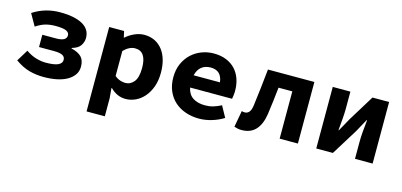

<svg xmlns="http://www.w3.org/2000/svg" viewBox="-63 -909 3126 1494"><g transform="rotate(15 1500.0 -162.0)"><path d="M279 12Q218 12 163 -3Q108 -18 48 -60L105 -153Q147 -124 188 -112Q229 -100 264 -100Q334 -100 365 -114.5Q396 -129 396 -156Q396 -182 373.5 -193Q351 -204 305 -204H185V-303H296Q379 -303 379 -350Q379 -372 354.5 -384Q330 -396 267 -396Q224 -396 188 -386Q152 -376 111 -349L57 -444Q108 -477 162 -492.5Q216 -508 277 -508Q331 -508 375.5 -499.5Q420 -491 452.5 -474Q485 -457 502.5 -430Q520 -403 520 -366Q520 -335 501.5 -306Q483 -277 432 -263V-259Q487 -246 513.5 -219Q540 -192 540 -141Q540 -103 520 -74.5Q500 -46 465 -26.5Q430 -7 382.5 2.5Q335 12 279 12Z M672 184V-496H792L803 -446H806Q836 -473 875 -490.5Q914 -508 954 -508Q1000 -508 1037 -490Q1074 -472 1100 -439Q1126 -406 1139.5 -359.5Q1153 -313 1153 -256Q1153 -192 1135 -142.5Q1117 -93 1087 -58.5Q1057 -24 1018.5 -6Q980 12 938 12Q870 12 816 -42H812L819 39V184ZM904 -108Q946 -108 974 -142.5Q1002 -177 1002 -254Q1002 -388 911 -388Q864 -388 819 -342V-141Q840 -123 862.5 -115.5Q885 -108 904 -108Z M1530 12Q1472 12 1421.5 -5.5Q1371 -23 1334 -56Q1297 -89 1276 -137.5Q1255 -186 1255 -248Q1255 -309 1276.5 -357.5Q1298 -406 1334 -439.5Q1370 -473 1416.5 -490.5Q1463 -508 1513 -508Q1570 -508 1614 -490Q1658 -472 1687.5 -440Q1717 -408 1732 -364.5Q1747 -321 1747 -270Q1747 -250 1744.5 -231.5Q1742 -213 1740 -204H1402Q1413 -150 1451 -125Q1489 -100 1550 -100Q1584 -100 1614.5 -109Q1645 -118 1678 -135L1727 -46Q1684 -19 1632 -3.5Q1580 12 1530 12ZM1518 -396Q1474 -396 1444.5 -373Q1415 -350 1404 -303H1616Q1605 -396 1518 -396Z M1873 12Q1856 12 1842 9Q1828 6 1814 1L1838 -131Q1844 -129 1850 -128Q1856 -127 1863 -127Q1883 -127 1897.5 -143.5Q1912 -160 1917 -201Q1927 -275 1935 -348Q1943 -421 1951 -496H2325V0H2178V-381H2067Q2061 -326 2054.5 -270.5Q2048 -215 2040 -160Q2027 -76 1986 -32Q1945 12 1873 12Z M2473 0V-496H2615V-358Q2615 -320 2611 -274Q2607 -228 2603 -182H2606Q2618 -205 2635.5 -234.5Q2653 -264 2664 -286L2793 -496H2927V0H2785V-138Q2785 -176 2789 -222Q2793 -268 2798 -314H2794Q2788 -303 2780.5 -289Q2773 -275 2765 -261Q2757 -247 2750 -233.5Q2743 -220 2737 -210L2607 0Z"/></g></svg>

Font: Source Code Pro
Style: Bold
Weight: 700
Monospace: yes
Designer: Paul D. Hunt, Teo Tuominen
Foundry: Adobe Systems Incorporated
Version: Version 2.030;PS 1.000;hotconv 16.6.51;makeotf.lib2.5.65220